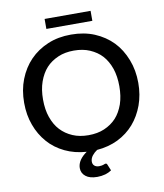

<svg xmlns="http://www.w3.org/2000/svg" viewBox="-106 -937 1016 1193"><g transform="rotate(-10 402.0 -340.5)"><path d="M547.9 -852.1V-789.1H257.8V-852.1ZM178.2 -248Q196.3 -196.8 226.6 -164.6Q257.8 -130.9 302.7 -111.8Q345.7 -93.3 401.9 -93.3Q459 -93.3 502 -111.8Q546.9 -130.9 578.1 -164.6Q607.9 -197.3 626 -248Q642.6 -297.4 642.6 -359.9Q642.6 -422.4 626 -471.7Q608.4 -522 578.1 -555.7Q548.3 -588.4 502 -608.4Q459 -627 401.9 -627Q345.7 -627 302.7 -608.4Q256.3 -588.4 226.6 -555.7Q196.3 -522.5 178.2 -471.7Q161.1 -423.3 161.1 -359.9Q161.1 -296.4 178.2 -248ZM484.4 106 501 146Q482.4 158.7 461.4 164.6Q436.5 171.4 410.6 171.4Q362.8 171.4 337.9 151.4Q312 131.3 312 98.6Q312 73.2 328.1 48.8Q344.2 25.4 372.1 6.3Q296.9 1 236.8 -27.8Q173.8 -58.1 132.8 -105.5Q88.9 -155.3 65.9 -219.2Q42 -283.2 42 -359.9Q42 -441.4 67.9 -507.3Q94.7 -575.7 141.6 -624Q189 -672.9 255.4 -700.7Q320.3 -728 401.9 -728Q483.9 -728 549.3 -700.7Q616.2 -672.4 663.1 -624Q708.5 -577.1 735.8 -507.3Q762.2 -439.9 762.2 -359.9Q762.2 -284.7 738.8 -220.2Q715.3 -156.2 673.3 -107.4Q631.3 -59.1 571.3 -29.3Q511.2 0 438 5.9Q433.1 8.8 421.4 18.6Q414.1 25.4 406.7 34.2Q400.4 42 396.5 51.8Q392.6 62 392.6 71.8Q392.6 88.9 403.3 98.1Q414.1 107.9 433.1 107.9Q443.4 107.9 450.2 106.4Q456.1 105 460.9 103.5Q465.3 102.1 468.3 100.6Q471.2 99.1 474.1 99.1Q481.9 99.1 484.4 106Z"/></g></svg>

Font: Lato-SemiBold
Style: Regular
Weight: 500
Designer: Lukasz Dziedzic with Adam Twardoch and Botio Nikoltchev
Foundry: tyPoland Lukasz Dziedzic
Version: ""